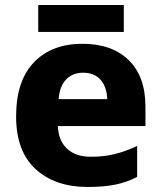

<svg xmlns="http://www.w3.org/2000/svg" viewBox="-20 -733 641 763"><path d="M558 -309V-232H210Q212 -175 246 -142.5Q280 -110 341 -110Q392 -110 435 -120.5Q478 -131 525 -153V-30Q485 -9 439 0.5Q393 10 328 10Q199 10 121.5 -61Q44 -132 44 -270Q44 -412 115 -485.5Q186 -559 307 -559Q425 -559 491.5 -494Q558 -429 558 -309ZM213 -339H406Q405 -386 380.5 -415Q356 -444 310 -444Q269 -444 243 -417.5Q217 -391 213 -339ZM472 -606H132V-713H472Z"/></svg>

Font: Noto Sans UI ExtraBold
Style: Regular
Weight: 800
Designer: Monotype Design Team
Foundry: Monotype Imaging Inc.
Version: Version 1.001